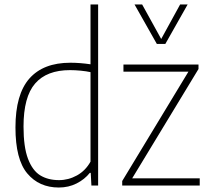

<svg xmlns="http://www.w3.org/2000/svg" viewBox="-20 -828 938 857"><path d="M49 -259Q49 -407 111.2 -477.5Q173.5 -548 294 -548Q337 -548 384 -541V-808H418V0H388L385 -56.5H381Q358 -27.5 322 -9.2Q286 9 242.5 9Q154.5 9 101.8 -53.8Q49 -116.5 49 -259ZM384 -106.5V-506Q366 -510 340.8 -512.5Q315.5 -515 292.5 -515Q188.5 -515 136.8 -455.2Q85 -395.5 85 -263Q85 -172 105 -119.2Q125 -66.5 159.8 -45.2Q194.5 -24 243.5 -24Q285.5 -24 323.5 -45Q361.5 -66 384 -106.5ZM570 -32H871.5V0H525.5V-20L821 -508H531V-540H866V-520ZM784 -808H817.5L718 -632H680L580.5 -808H614.5L699.5 -654Z"/></svg>

Font: Encode Sans Semi Condensed Thin
Style: Regular
Weight: 250
Width: 4
Designer: Multiple Designers
Foundry: Impallari Type
Version: Version 2.000